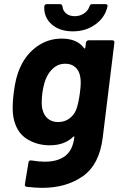

<svg xmlns="http://www.w3.org/2000/svg" viewBox="-20 -708 586 925"><path d="M407 -514H521Q526 -514 529 -510.5Q532 -507 531 -502L475 -46Q459 85 379 141Q299 197 184 197Q150 197 108 192Q98 190 100 179L117 76Q118 63 132 65Q167 71 196 71Q258 71 294.5 43Q331 15 338 -47Q339 -50 337 -50.5Q335 -51 333 -49Q290 -8 220 -8Q157 -8 108 -39.5Q59 -71 45 -141Q41 -162 41 -190Q41 -223 46 -260Q55 -338 79 -387Q107 -448 159.5 -485Q212 -522 277 -522Q352 -522 385 -476Q387 -474 389 -474.5Q391 -475 391 -478L394 -502Q395 -507 398.5 -510.5Q402 -514 407 -514ZM365 -261Q369 -290 369 -310Q369 -328 366 -341Q361 -368 342.5 -384.5Q324 -401 294 -401Q265 -401 243 -384.5Q221 -368 207 -341Q192 -314 184 -260Q181 -235 181 -214Q181 -191 185 -180Q191 -153 210.5 -136.5Q230 -120 260 -120Q291 -120 313.5 -136.5Q336 -153 347 -179Q358 -208 365 -261ZM193 -672Q193 -688 205 -688H270Q279 -688 281 -677Q283 -656 299 -643Q315 -630 340 -630Q365 -630 384.5 -643Q404 -656 411 -677Q414 -688 424 -688H489Q494 -688 496.5 -685Q499 -682 498 -678Q487 -625 440.5 -591Q394 -557 331 -557Q269 -557 231 -589Q193 -621 193 -672Z"/></svg>

Font: Barlow
Style: Bold Italic
Weight: 700
Italic angle: -7°
Designer: Jeremy Tribby
Foundry: Tribby Type
Version: Version 1.422